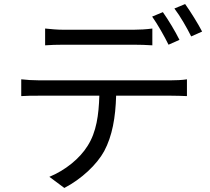

<svg xmlns="http://www.w3.org/2000/svg" viewBox="-20 -872 1040 949"><path d="M203 -731V-648C229 -650 262 -651 295 -651H640C669 -651 704 -650 733 -648V-731C704 -727 669 -725 640 -725H294C262 -725 232 -728 203 -731ZM85 -480V-397C112 -399 141 -399 171 -399H471C468 -304 457 -220 413 -151C374 -88 302 -30 224 2L298 57C383 13 459 -59 495 -125C535 -200 551 -291 554 -399H826C850 -399 882 -398 904 -397V-480C880 -476 847 -475 826 -475H171C140 -475 112 -477 85 -480ZM785 -812 732 -790C759 -752 793 -692 813 -651L867 -675C847 -716 810 -777 785 -812ZM895 -852 842 -830C871 -792 903 -736 925 -692L979 -716C960 -753 921 -816 895 -852Z"/></svg>

Font: Source Han Sans TC
Style: Regular
Weight: 400
Designer: Ryoko NISHIZUKA 西塚涼子 (kana, bopomofo & ideographs); Paul D. Hunt (Latin, Greek & Cyrillic); Sandoll Communications 산돌커뮤니
Foundry: Adobe
Version: Version 2.002;hotconv 1.0.116;makeotfexe 2.5.65601